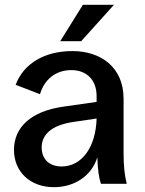

<svg xmlns="http://www.w3.org/2000/svg" viewBox="-20 -763 602 797"><path d="M204 14C290 14 361 -34 384 -110C386 -58 390 -27 399 0H506C497 -37 493 -76 493 -125V-353C493 -486 396 -551 281 -551C162 -551 77 -497 45 -411L146 -372C164 -433 211 -472 276 -472C340 -472 381 -431 381 -364V-340L248 -321C104 -302 38 -231 38 -141C38 -49 106 14 204 14ZM230 -592H317L453 -743H324ZM153 -151C153 -200 188 -243 286 -257L381 -271C378 -153 320 -72 236 -72C185 -72 153 -102 153 -151Z"/></svg>

Font: Ronzino Medium
Style: Regular
Weight: 500
Designer: Nunzio Mazzaferro
Foundry: Collletttivo
Version: Version 1.000;Glyphs 3.3 (3337)